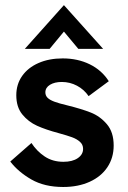

<svg xmlns="http://www.w3.org/2000/svg" viewBox="-20 -736 512 766"><path d="M21 -91.5 105.5 -165.5Q126.5 -133 158.2 -111.8Q190 -90.5 233 -90.5Q269 -90.5 290.2 -105Q311.5 -119.5 311.5 -142Q311.5 -159 299 -170.2Q286.5 -181.5 267.2 -188.5Q248 -195.5 213.5 -205Q163 -218.5 128 -234.2Q93 -250 69 -279.5Q45 -309 45 -356Q45 -399.5 68.2 -432.8Q91.5 -466 133.5 -484.5Q175.5 -503 230 -503Q290 -503 338 -479.5Q386 -456 414 -412L333.5 -352.5Q315.5 -379 287.2 -394Q259 -409 226.5 -409Q198 -409 179.5 -397.8Q161 -386.5 161 -367.5Q161 -355 169.5 -346.2Q178 -337.5 196.5 -330.5Q215 -323.5 249 -315.5Q305.5 -301.5 342.2 -287Q379 -272.5 406.2 -240.8Q433.5 -209 433.5 -155.5Q433.5 -106.5 408.5 -69Q383.5 -31.5 337.8 -10.8Q292 10 232 10Q157.5 10 105.2 -20Q53 -50 21 -91.5ZM235 -715.5 391.5 -541H292.5L235 -610L178 -541H79Z"/></svg>

Font: HK Grotesk
Style: Bold
Weight: 700
Designer: Alfredo Marco Pradil
Foundry: Hanken Design Co.
Version: Version 3.001